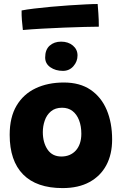

<svg xmlns="http://www.w3.org/2000/svg" viewBox="-20 -952 625 982"><path d="M300 10Q167 10 98.2 -59.8Q29.5 -129.5 29.5 -262.5Q29.5 -352.5 64.8 -411.8Q100 -471 162.5 -500.5Q225 -530 306.5 -530Q388.5 -530 443.2 -492.8Q498 -455.5 525.8 -389.8Q553.5 -324 553.5 -238.5Q553.5 -163 524 -107.5Q494.5 -52 438 -21Q381.5 10 300 10ZM294 -151.5Q317 -151.5 335.8 -159.5Q354.5 -167.5 368 -182.5Q381.5 -197.5 388.8 -219.2Q396 -241 396 -268Q396 -307.5 384.2 -337.5Q372.5 -367.5 350.8 -384.2Q329 -401 297.5 -401Q262.5 -401 240.5 -382.5Q218.5 -364 208.8 -335.2Q199 -306.5 199 -276.5Q199 -223 223.2 -187.2Q247.5 -151.5 294 -151.5ZM292.5 -739Q329 -739 352.8 -719Q376.5 -699 376.5 -668.5Q376.5 -637.5 355.5 -613.5Q334.5 -589.5 302 -589.5Q264 -589.5 237.5 -608Q211 -626.5 211 -658Q211 -698 234 -718.5Q257 -739 292.5 -739ZM485.5 -815.5Q458.5 -815.5 411.5 -814.2Q364.5 -813 308.2 -810.8Q252 -808.5 196.5 -805.5Q141 -802.5 97 -798.5Q94 -824.5 92 -849.2Q90 -874 90.5 -898.5Q115.5 -903.5 154.8 -908.2Q194 -913 240 -917.2Q286 -921.5 332 -924.5Q378 -927.5 416.8 -929.5Q455.5 -931.5 479.5 -931.5Q480.5 -918.5 483 -885.2Q485.5 -852 485.5 -815.5Z"/></svg>

Font: Grandstander Thin ExtraBold
Style: Regular
Weight: 800
Version: Version 1.200